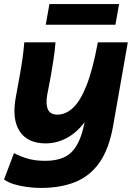

<svg xmlns="http://www.w3.org/2000/svg" viewBox="-30 -718 664 948"><path d="M171 210Q140 210 105.5 205.5Q71 201 40.5 192Q10 183 -10 168L39 38Q71 55 107.5 65.5Q144 76 193 76Q276 76 318 38Q360 0 380 -81L388 -115Q348 -62 298.5 -36Q249 -10 196 -10Q106 -10 67 -70Q28 -130 48 -238L67 -342Q77 -397 82 -435.5Q87 -474 90 -509H244Q241 -467 234 -423Q227 -379 220 -338L203 -249Q195 -204 206.5 -178Q218 -152 253 -152Q294 -152 330 -185Q366 -218 397 -295.5Q428 -373 453 -509H601L529 -99Q509 16 462 83.5Q415 151 342 180.5Q269 210 171 210ZM214 -698H558L540 -596H196Z"/></svg>

Font: Livvic
Style: Bold Italic
Weight: 700
Italic angle: -10°
Designer: Jacques Le Bailly, Baron von Fonthausen
Version: Version 1.001; ttfautohint (v1.8.2)